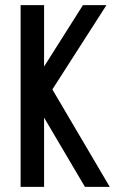

<svg xmlns="http://www.w3.org/2000/svg" viewBox="-20 -725 446 745"><path d="M94.8 -378 301.8 -705H393L183.2 -378ZM309.5 0 86.5 -378H183.2L405.8 0ZM60 0V-705H151V0Z"/></svg>

Font: Akshar Light
Style: Regular
Weight: 300
Designer: Tall Chai
Foundry: Tall Chai
Version: Version 1.100